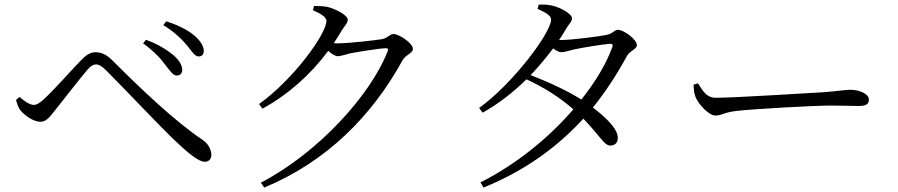

<svg xmlns="http://www.w3.org/2000/svg" viewBox="-20 -798 4040 864"><path d="M775 -458C789 -458 799 -466 800 -481C801 -503 787 -527 759 -551C732 -573 692 -599 637 -619L624 -603C674 -566 701 -537 724 -506C746 -478 759 -458 775 -458ZM874 -544C889 -544 897 -554 897 -568C897 -592 881 -616 851 -641C826 -661 786 -684 728 -702L715 -685C764 -655 799 -621 823 -592C846 -563 857 -544 874 -544ZM75 -298C96 -274 134 -250 161 -250C189 -250 203 -271 228 -302C265 -348 343 -449 374 -485C390 -503 401 -508 412 -508C425 -508 437 -501 456 -483C532 -407 694 -236 757 -175C824 -111 873 -70 901 -70C920 -70 931 -82 931 -101C931 -127 915 -153 891 -169C767 -252 614 -398 488 -524C459 -554 435 -563 409 -563C385 -563 365 -548 344 -526C310 -492 225 -395 179 -353C159 -335 146 -326 132 -326C115 -326 91 -341 68 -362L52 -348C58 -329 63 -311 75 -298Z M1388 -752C1423 -737 1449 -721 1449 -704C1449 -646 1302 -442 1146 -330L1161 -309C1278 -373 1378 -463 1457 -569C1473 -555 1489 -545 1500 -545C1514 -545 1535 -553 1556 -558C1592 -565 1694 -581 1716 -581C1725 -581 1729 -578 1724 -566C1646 -368 1411 -110 1154 24L1169 46C1451 -71 1654 -277 1791 -526C1805 -552 1838 -558 1838 -578C1838 -604 1775 -645 1751 -645C1734 -645 1727 -628 1700 -622C1672 -617 1549 -603 1501 -603C1495 -603 1489 -603 1482 -604C1494 -621 1505 -640 1516 -658C1531 -683 1545 -693 1545 -710C1545 -728 1492 -758 1453 -767C1431 -771 1411 -771 1393 -771Z M2735 -585C2708 -511 2660 -430 2596 -350C2533 -390 2448 -429 2368 -460C2404 -498 2438 -539 2469 -580C2483 -570 2496 -563 2506 -563C2520 -563 2540 -570 2561 -575C2596 -583 2689 -598 2724 -601C2735 -601 2740 -598 2735 -585ZM2496 -618C2506 -633 2516 -649 2525 -664C2539 -690 2554 -699 2554 -716C2554 -735 2504 -764 2464 -773C2442 -778 2422 -778 2404 -777L2399 -758C2434 -743 2460 -728 2460 -710C2460 -652 2290 -423 2136 -312L2152 -291C2222 -330 2289 -382 2349 -441C2430 -404 2500 -359 2560 -306C2451 -179 2304 -59 2142 23L2156 46C2342 -30 2487 -135 2605 -264C2681 -186 2699 -142 2727 -143C2748 -143 2761 -157 2760 -179C2760 -217 2709 -268 2648 -314C2705 -385 2755 -461 2800 -544C2812 -569 2846 -576 2846 -595C2846 -621 2786 -664 2761 -664C2744 -664 2738 -646 2710 -641C2683 -635 2554 -618 2506 -618Z M3101 -417C3102 -397 3103 -380 3110 -361C3124 -327 3171 -278 3199 -278C3228 -278 3239 -293 3296 -299C3371 -308 3652 -323 3715 -323C3776 -323 3811 -321 3846 -321C3880 -321 3890 -332 3890 -350C3890 -377 3845 -394 3807 -394C3781 -394 3753 -388 3686 -383C3640 -381 3290 -358 3201 -358C3159 -358 3143 -389 3121 -423Z"/></svg>

Font: Source Han Serif AKR9
Style: Regular
Weight: 400
Designer: Ryoko NISHIZUKA 西塚涼子 (kana & ideographs); Frank Grießhammer (Latin, Greek & Cyrillic); Sandoll Communications 산돌커뮤니케이션, 
Foundry: Adobe Systems Incorporated
Version: Version 1.005;hotconv 1.0.107;makeotfexe 2.5.65593